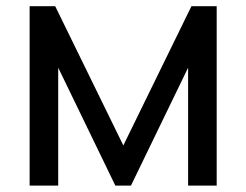

<svg xmlns="http://www.w3.org/2000/svg" viewBox="-20 -582 772 602"><path d="M580.2 -562.5 366.7 -126 153.1 -562.5H72.9V0H162.5V-369.8L341.7 0H390.6L569.8 -369.8V0H659.4V-562.5Z"/></svg>

Font: Manrope3 Medium
Style: Regular
Weight: 500
Width: 4
Designer: Mikhail Sharanda
Foundry: Mikhail Sharanda
Version: Version 3.000;PS 003.000;hotconv 1.0.88;makeotf.lib2.5.64775